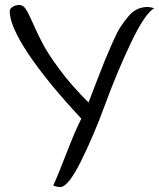

<svg xmlns="http://www.w3.org/2000/svg" viewBox="-20 -732 640 772"><path d="M336 -320Q346 -346 367.5 -402Q389 -458 401 -487.5Q413 -517 432.5 -561Q452 -605 465 -624.5Q478 -644 496 -666Q527 -704 574 -704Q583 -704 600 -699Q562 -677 506 -559Q450 -441 403.5 -314Q357 -187 305.5 -83.5Q254 20 222 20Q209 20 194 14Q213 -27 247.5 -116.5Q282 -206 307 -255Q168 -404 93.5 -516Q19 -628 19 -687Q19 -697 31 -704.5Q43 -712 58 -712Q73 -712 84 -695Q95 -678 110.5 -642.5Q126 -607 148.5 -562.5Q171 -518 220 -452Q269 -386 336 -320Z"/></svg>

Font: Handlee
Style: Regular
Weight: 400
Designer: Joe Prince
Foundry: Joe Prince
Version: Version 1.001